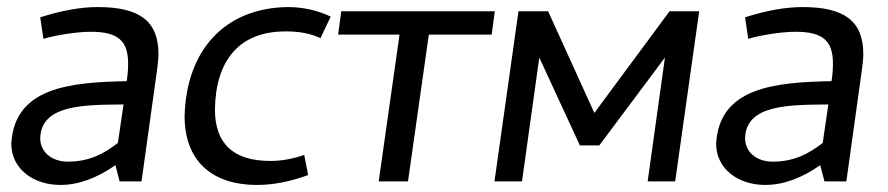

<svg xmlns="http://www.w3.org/2000/svg" viewBox="-20 -514 2517 544"><path d="M330 -218 314 -109C275 -79 234 -56 172 -56C128 -56 94 -82 94 -123C97 -218 219 -217 330 -218ZM257 -494C208 -494 154 -484 94 -465L103 -404C136 -414 197 -424 237 -424C316 -424 343 -397 343 -334C343 -319 342 -303 339 -284C177 -281 21 -266 12 -107C12 -36 74 10 151 10C202 10 254 -9 307 -46L319 0H381L425 -316C427 -332 429 -347 429 -361C429 -456 373 -494 257 -494Z M791 -425C828 -425 860 -419 888 -406L917 -467C879 -485 837 -494 796 -494C617 -492 508 -372 503 -185C503 -63 575 10 709 10C753 10 801 1 853 -18L842 -75C810 -64 778 -58 746 -58C642 -58 589 -106 589 -204C591 -344 659 -426 791 -425Z M1053 0H1136L1195 -416H1373L1382 -482H947L938 -416H1112Z M1459 0 1508 -351 1623 -102H1678L1864 -351L1815 0H1893L1961 -482H1877L1664 -194L1533 -482H1449L1381 0Z M2327 -218 2311 -109C2272 -79 2231 -56 2169 -56C2125 -56 2091 -82 2091 -123C2094 -218 2216 -217 2327 -218ZM2254 -494C2205 -494 2151 -484 2091 -465L2100 -404C2133 -414 2194 -424 2234 -424C2313 -424 2340 -397 2340 -334C2340 -319 2339 -303 2336 -284C2174 -281 2018 -266 2009 -107C2009 -36 2071 10 2148 10C2199 10 2251 -9 2304 -46L2316 0H2378L2422 -316C2424 -332 2426 -347 2426 -361C2426 -456 2370 -494 2254 -494Z"/></svg>

Font: Cantarell
Style: Oblique
Weight: 400
Italic angle: -8°
Designer: Dave Crossland
Version: Version 0.024